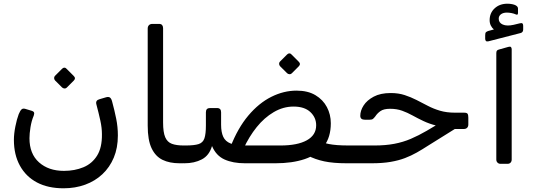

<svg xmlns="http://www.w3.org/2000/svg" viewBox="-20 -879 2884 1036"><path d="M323 137Q239 137 179.5 105.5Q120 74 87.5 15Q55 -44 55 -124Q55 -157 63 -197Q71 -237 81 -263Q89 -282 96 -288.5Q103 -295 115 -292L145 -283Q161 -279 163.5 -272.5Q166 -266 162 -255Q150 -227 144.5 -192.5Q139 -158 139 -133Q139 -49 190.5 -3Q242 43 325 43Q383 43 430 23.5Q477 4 504 -39.5Q531 -83 530 -155Q530 -189 521.5 -228Q513 -267 500 -316Q494 -338 518 -344L552 -354Q566 -358 573.5 -352.5Q581 -347 585 -331Q598 -283 607 -238.5Q616 -194 616 -148Q616 -81 594 -28.5Q572 24 532.5 61Q493 98 439.5 117.5Q386 137 323 137ZM340 -406Q335 -401 328 -401.5Q321 -402 315 -407L277 -445Q272 -451 272 -458Q272 -465 277 -470L315 -508Q321 -514 327.5 -514Q334 -514 339 -508L377 -470Q391 -457 378 -444Z M967 2H949Q895 2 857 -16.5Q819 -35 798 -79Q777 -123 777 -201V-725Q777 -736 783.5 -743Q790 -750 803 -750H838Q850 -750 855 -743.5Q860 -737 860 -727V-218Q860 -165 871.5 -138.5Q883 -112 907.5 -103Q932 -94 971 -94H982Q997 -94 997 -79V-28Q997 2 967 2Z M1851 2Q1778 2 1729 -8.5Q1680 -19 1640 -40L1714 -113Q1734 -106 1754 -102Q1774 -98 1800.5 -96Q1827 -94 1866 -94Q1881 -94 1881 -79V-28Q1881 2 1851 2ZM975 2Q965 2 958.5 -1.5Q952 -5 952 -22V-72Q952 -86 960 -90Q968 -94 982 -94Q1028 -94 1051.5 -101.5Q1075 -109 1083 -132.5Q1091 -156 1091 -202V-273Q1091 -296 1113 -296H1151Q1173 -296 1173 -273V-206Q1173 -166 1184.5 -141Q1196 -116 1224 -105Q1252 -94 1299 -94H1493Q1585 -94 1635.5 -122Q1686 -150 1686 -203Q1686 -245 1654.5 -274.5Q1623 -304 1564 -304Q1508 -304 1457 -274Q1406 -244 1365 -193Q1324 -142 1294 -77L1223 -85Q1263 -188 1320 -255.5Q1377 -323 1444 -356.5Q1511 -390 1580 -390Q1641 -390 1682 -365.5Q1723 -341 1744 -301Q1765 -261 1765 -214Q1765 -138 1728 -90.5Q1691 -43 1624 -20.5Q1557 2 1466 2H1302Q1237 2 1191.5 -18.5Q1146 -39 1124 -91Q1109 -40 1069 -19Q1029 2 975 2ZM1554 -483Q1549 -478 1542 -478.5Q1535 -479 1529 -484L1491 -522Q1486 -528 1486 -535Q1486 -542 1491 -547L1529 -585Q1535 -591 1541.5 -591Q1548 -591 1553 -585L1591 -547Q1605 -534 1592 -521Z M1851 2Q1836 2 1836 -13V-64Q1836 -94 1866 -94H2001Q2060 -94 2107.5 -103Q2155 -112 2197 -130Q2239 -148 2282 -173L2378 -230L2455 -196L2293 -95Q2259 -73 2229 -56Q2199 -39 2165 -26Q2131 -13 2087.5 -5.5Q2044 2 1985 2ZM2429 -183V-191Q2375 -191 2335.5 -201Q2296 -211 2264.5 -226Q2233 -241 2206 -256Q2179 -271 2150 -281.5Q2121 -292 2085 -292Q2051 -292 2033.5 -280Q2016 -268 2005 -251Q1998 -242 1992.5 -237.5Q1987 -233 1974 -233H1949Q1924 -233 1924 -254Q1924 -282 1942 -310Q1960 -338 1996.5 -357.5Q2033 -377 2088 -377Q2130 -377 2163.5 -366Q2197 -355 2227.5 -339.5Q2258 -324 2288.5 -308Q2319 -292 2354.5 -281.5Q2390 -271 2436 -271H2484Q2499 -271 2503 -265Q2507 -259 2507 -244V-207Q2507 -196 2500.5 -189.5Q2494 -183 2483 -183Z M2681 5Q2671 5 2664.5 -1.5Q2658 -8 2658 -18V-592Q2658 -602 2661.5 -606Q2665 -610 2673 -612L2723 -626Q2733 -629 2737 -625Q2741 -621 2741 -613V-18Q2741 -8 2735 -1.5Q2729 5 2718 5ZM2615 -656Q2606 -654 2602 -658Q2598 -662 2598 -670V-688Q2598 -701 2602 -705Q2606 -709 2615 -712L2645 -720Q2635 -728 2628.5 -741Q2622 -754 2622 -770Q2622 -809 2649 -834Q2676 -859 2718 -859Q2731 -859 2743.5 -856.5Q2756 -854 2763 -850Q2775 -843 2775 -833V-809Q2775 -796 2764 -801Q2753 -806 2740 -808.5Q2727 -811 2715 -811Q2695 -811 2683 -802Q2671 -793 2671 -778Q2671 -756 2693 -746.5Q2715 -737 2751 -745L2784 -753Q2795 -756 2799 -752.5Q2803 -749 2803 -740V-720Q2803 -705 2790 -701Z"/></svg>

Font: RubikRegular
Style: Regular
Weight: 400
Designer: Hubert and Fischer
Foundry: Hubert and Fischer
Version: Version 2.300;gftools[0.9.30]